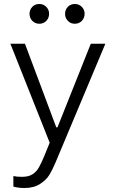

<svg xmlns="http://www.w3.org/2000/svg" viewBox="-20 -745 575 962"><path d="M105 -526 262 -107H268L435 -526H508L257 72Q241 109 226.5 132.5Q212 156 181 176.5Q150 197 102 197Q73 197 47 190V137Q63 141 90 141Q123 141 142.5 128.5Q162 116 174 95.5Q186 75 203 34L229 -30L32 -526ZM320 -711Q334 -725 355 -725Q376 -725 390 -710.5Q404 -696 404 -676Q404 -655 390 -640.5Q376 -626 355 -626Q334 -626 320 -640.5Q306 -655 306 -676Q306 -696 320 -711ZM142 -711Q156 -725 177 -725Q198 -725 212 -710.5Q226 -696 226 -676Q226 -655 212 -640.5Q198 -626 177 -626Q156 -626 142 -640.5Q128 -655 128 -676Q128 -696 142 -711Z"/></svg>

Font: Lopes Sans Light
Style: Regular
Weight: 300
Designer: Gabriel Lam, Diego Maldonado
Foundry: TypeRant, Foresti Design
Version: Version 4.000